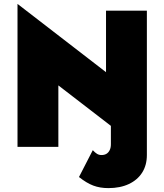

<svg xmlns="http://www.w3.org/2000/svg" viewBox="-20 -755 845 987"><path d="M537 212Q598 212 642.5 191Q687 170 711 132Q735 94 735 42V-700H525V-384L70 -735V0H280V-316L550 -108V-13Q550 4 544 16.5Q538 29 527.5 35.5Q517 42 502 42Q489 42 479 36Q469 30 457 17L386 155Q425 186 459.5 199Q494 212 537 212Z"/></svg>

Font: Jost Black
Style: Regular
Weight: 900
Version: Version 3.710